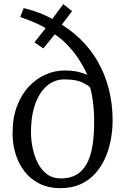

<svg xmlns="http://www.w3.org/2000/svg" viewBox="-20 -918 612 948"><path d="M279 11Q218.5 11 173.8 -11.8Q129 -34.5 99.8 -73.2Q70.5 -112 56.2 -160.2Q42 -208.5 42 -259Q42 -336.5 64.2 -394.8Q86.5 -453 123.8 -492Q161 -531 206.5 -550.5Q252 -570 298 -570Q337 -570 365 -563.5Q393 -557 411 -548Q394 -587.5 367.2 -628.2Q340.5 -669 303.8 -705.2Q267 -741.5 220 -767L276.5 -780.5L194 -679L150 -709L231 -811L221 -768Q205.5 -781 178 -794.2Q150.5 -807.5 123 -818.2Q95.5 -829 80 -834L97 -878Q123.5 -871.5 149 -863.2Q174.5 -855 201.8 -842.8Q229 -830.5 261 -811L219.5 -799.5L292.5 -897.5L336 -863L266 -771L260 -811Q325.5 -774.5 376.8 -724.8Q428 -675 463.5 -612.8Q499 -550.5 517.5 -477.8Q536 -405 536 -323Q536 -275.5 527 -227.5Q518 -179.5 499 -136.8Q480 -94 449.8 -60.8Q419.5 -27.5 377.2 -8.2Q335 11 279 11ZM281 -37Q324.5 -37 355.5 -54.2Q386.5 -71.5 406.5 -106.2Q426.5 -141 435.8 -193.5Q445 -246 445 -317Q445 -356 441.8 -389.8Q438.5 -423.5 433.8 -448.5Q429 -473.5 425 -486Q414.5 -497.5 384.5 -511.8Q354.5 -526 296 -526Q263 -526 233.5 -509.5Q204 -493 181.5 -460.2Q159 -427.5 146 -378.8Q133 -330 133 -265Q133 -228 141 -188Q149 -148 166.2 -113.8Q183.5 -79.5 211.8 -58.2Q240 -37 281 -37Z"/></svg>

Font: Merriweather Light 18pt Light
Style: Regular
Weight: 300
Version: Version 2.100